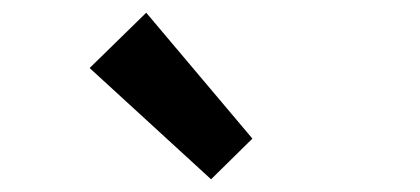

<svg xmlns="http://www.w3.org/2000/svg" viewBox="-20 -929 660 302"><path d="M121 -822 210 -909 377 -711 312 -647Z"/></svg>

Font: Merged Yaku Han JP SemiBold
Style: Regular
Weight: 600
Designer: Ryoko NISHIZUKA 西塚涼子 (kana, bopomofo & ideographs); Paul D. Hunt (Latin, Greek & Cyrillic); Sandoll Communications 산돌커뮤니
Foundry: Adobe
Version: Version 2.004